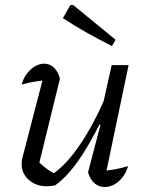

<svg xmlns="http://www.w3.org/2000/svg" viewBox="-20 -746 583 772"><path d="M221 -430 135 -79 129 -101Q148 -82 168.5 -67Q189 -52 207 -45L187 -43Q243 -79 300 -162Q357 -245 408 -365L420 -334Q394 -272 366.5 -219.5Q339 -167 311.5 -124.5Q284 -82 256.5 -51Q229 -20 202 -1Q183 3 168 3Q125 3 96 -22.5Q67 -48 67 -87Q67 -102 71 -115L160 -458L192 -426Q158 -424 126.5 -419Q95 -414 67 -406Q74 -432 88.5 -450.5Q103 -469 121 -479.5Q139 -490 158 -490Q180 -490 196.5 -474.5Q213 -459 221 -430ZM334 -53 384 -244 376 -246 429 -484H497L401 -25L386 -59Q415 -60 441.5 -65Q468 -70 495 -78Q488 -53 473 -33.5Q458 -14 439 -4Q420 6 401 6Q377 6 359.5 -9.5Q342 -25 334 -53ZM430 -561Q378 -587 329 -614.5Q280 -642 233 -673L263 -726H274L445 -586Z"/></svg>

Font: Piazzolla 24pt
Style: Italic
Weight: 400
Italic angle: -11.3°
Designer: Juan Pablo del Peral
Foundry: Huerta Tipografica
Version: Version 2.005